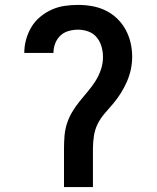

<svg xmlns="http://www.w3.org/2000/svg" viewBox="-20 -763 640 783"><path d="M241 0V-156Q241 -182 243 -208Q245 -234 253 -259Q261 -284 274.5 -306.5Q288 -329 304.5 -349.5Q321 -370 338 -390Q355 -410 369 -432Q383 -454 391.5 -479Q400 -504 400 -530Q400 -552 394 -573Q388 -594 374.5 -610.5Q361 -627 340.5 -634.5Q320 -642 298 -642Q279 -642 259.5 -636.5Q240 -631 226 -617.5Q212 -604 205 -585.5Q198 -567 198 -547H79Q79 -575 86.5 -602Q94 -629 108 -652.5Q122 -676 143.5 -694Q165 -712 190.5 -723.5Q216 -735 243.5 -739Q271 -743 298 -743Q327 -743 355.5 -738Q384 -733 410 -720.5Q436 -708 457 -688Q478 -668 492 -642.5Q506 -617 512.5 -588.5Q519 -560 519 -532Q519 -505 513.5 -479.5Q508 -454 497.5 -430Q487 -406 473 -383.5Q459 -361 442 -341Q425 -321 407.5 -301Q390 -281 378.5 -258Q367 -235 363 -208.5Q359 -182 359 -156V0Z"/></svg>

Font: Iosevka Custom Extended
Style: Bold
Weight: 700
Width: 7
Monospace: yes
Designer: Belleve Invis
Foundry: Belleve Invis
Version: Version 11.2.4; ttfautohint (v1.8.4)